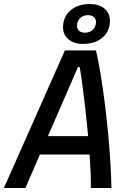

<svg xmlns="http://www.w3.org/2000/svg" viewBox="-43 -948 649 968"><path d="M-23.4 0 284.2 -693.8H440.9Q453.6 -638.7 465.1 -568.6Q476.6 -498.5 486.1 -421.9Q495.6 -345.2 502.7 -268.8Q509.8 -192.4 513.9 -123.3Q518.1 -54.2 518.6 0H415Q415.5 -33.7 413.8 -77.1Q412.1 -120.6 408.7 -168.9H158.2L85 0ZM198.7 -261.7H401.4Q395.5 -325.7 388.4 -389.4Q381.3 -453.1 373.8 -510Q366.2 -566.9 358.9 -609.9H350.1ZM375.5 -726.6Q330.1 -726.6 302.5 -749.5Q274.9 -772.5 274.9 -810.1Q274.9 -863.3 312.3 -895.5Q349.6 -927.7 410.6 -927.7Q456.1 -927.7 483.6 -904.8Q511.2 -881.8 511.2 -844.2Q511.2 -791 473.9 -758.8Q436.5 -726.6 375.5 -726.6ZM385.3 -783.2Q410.2 -783.2 425.5 -798.3Q440.9 -813.5 440.9 -837.9Q440.9 -853 429.9 -862.3Q418.9 -871.6 400.9 -871.6Q376 -871.6 360.6 -856.4Q345.2 -841.3 345.2 -816.4Q345.2 -801.3 356.2 -792.2Q367.2 -783.2 385.3 -783.2Z"/></svg>

Font: Cascadia Code NF
Style: Italic
Weight: 400
Italic angle: -10°
Monospace: yes
Designer: Aaron Bell
Foundry: Saja Typeworks
Version: Version 2404.023; ttfautohint (v1.8.4)